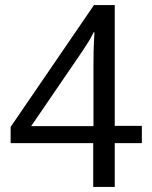

<svg xmlns="http://www.w3.org/2000/svg" viewBox="-20 -738 601 758"><path d="M22 -173V-237L351 -718H433V-241H540V-173H433V0H348V-173ZM349 -418Q349 -453 349 -481.5Q349 -510 349.5 -533.5Q350 -557 351 -576Q352 -595 353 -610L350 -611Q340 -591 330 -574.5Q320 -558 306 -537L103 -240H349Z"/></svg>

Font: Noto Sans Oriya
Style: Regular
Weight: 400
Designer: Amélie Bonet and Sol Matas
Foundry: Google LLC
Version: Version 2.006